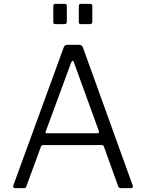

<svg xmlns="http://www.w3.org/2000/svg" viewBox="-20 -974 756 994"><path d="M49 -14 310 -729Q313 -736 317 -739Q321 -742 328 -742H388Q405 -742 409 -729L667 -14Q668 -12 668 -9Q668 0 659 0H607Q595 0 592 -9L518 -215Q515 -223 507 -223H203Q195 -223 192 -215L116 -8Q114 0 103 0H57Q52 0 49.5 -3.5Q47 -7 49 -14ZM485 -284Q495 -284 492 -295L363 -650Q360 -659 356 -659Q352 -659 348 -649L217 -294Q215 -290 215 -288Q215 -284 223 -284ZM326 -863Q326 -855 323 -852Q320 -849 311 -849H269Q261 -849 258.5 -851.5Q256 -854 256 -861V-942Q256 -954 266 -954H316Q326 -954 326 -943ZM458 -863Q458 -855 454.5 -852Q451 -849 443 -849H401Q393 -849 390.5 -851.5Q388 -854 388 -861V-942Q388 -954 398 -954H447Q458 -954 458 -943Z"/></svg>

Font: Libre Franklin Light
Style: Regular
Weight: 300
Designer: Pablo Impallari, Rodrigo Fuenzalida
Foundry: Impallari Type
Version: Version 1.002; ttfautohint (v1.5)